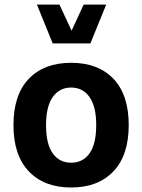

<svg xmlns="http://www.w3.org/2000/svg" viewBox="-20 -811 618 836"><path d="M140.8 -791 209.5 -621.9H373.5L442.4 -791H344.3L291.7 -677.4L238.9 -791ZM289.7 -429.8Q340.3 -429.8 369.6 -388.7Q398.9 -347.6 398.9 -266.2Q398.9 -184.2 369.9 -143.4Q341 -102.6 289.7 -102.6Q238.5 -102.6 209.5 -143.4Q180.5 -184.2 180.5 -266.2Q180.5 -347.6 209.8 -388.7Q239.1 -429.8 289.7 -429.8ZM289.7 -537.6Q172 -537.6 105.3 -467.8Q38.6 -398 38.6 -266.2Q38.6 -134.8 105.6 -64.7Q172.6 5.4 289.7 5.4Q406.8 5.4 473.7 -64.7Q540.5 -134.8 540.5 -266.2Q540.5 -398 474 -467.8Q407.5 -537.6 289.7 -537.6Z"/></svg>

Font: Estedad VF
Style: Regular
Weight: 100
Designer: Amin Abedi
Version: Version 7.3